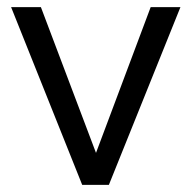

<svg xmlns="http://www.w3.org/2000/svg" viewBox="-20 -520 539 540"><path d="M403.8 -500H487.5L286.2 0H211.2L11.2 -500H95L250 -90Z"/></svg>

Font: Now Alt
Style: Regular
Weight: 400
Designer: Alfredo Marco Pradil
Foundry: Alfredo Marco Pradil
Version: Version 1.002;PS 001.002;hotconv 1.0.88;makeotf.lib2.5.64775